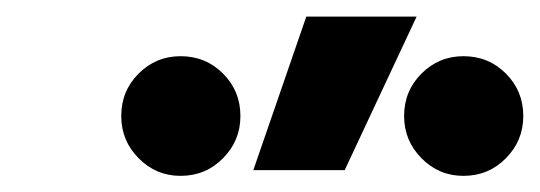

<svg xmlns="http://www.w3.org/2000/svg" viewBox="-20 -815 652 232"><path d="M286.1 -609.4 350.1 -794.9H483.4L396.5 -609.4ZM198.2 -602.5Q168.5 -602.5 147.5 -623.8Q126.5 -645 126.5 -674.8Q126.5 -705.1 147.5 -726.1Q168.5 -747.1 198.2 -747.1Q228.5 -747.1 249.5 -726.1Q270.5 -705.1 270.5 -674.8Q270.5 -645 249.5 -623.8Q228.5 -602.5 198.2 -602.5ZM540 -602.5Q510.3 -602.5 489.3 -623.8Q468.3 -645 468.3 -674.8Q468.3 -705.1 489.3 -726.1Q510.3 -747.1 540 -747.1Q570.3 -747.1 591.3 -726.1Q612.3 -705.1 612.3 -674.8Q612.3 -645 591.3 -623.8Q570.3 -602.5 540 -602.5Z"/></svg>

Font: Cascadia Code PL SemiBold
Style: Italic
Weight: 600
Italic angle: -10°
Monospace: yes
Designer: Aaron Bell
Foundry: Saja Typeworks
Version: Version 2404.023; ttfautohint (v1.8.4)